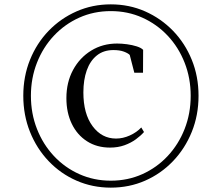

<svg xmlns="http://www.w3.org/2000/svg" viewBox="-20 -922 1019 882"><path d="M87 -482Q87 -571 117.8 -647.2Q148.5 -723.5 203.5 -780.5Q258.5 -837.5 331.8 -869.8Q405 -902 489 -902Q573.5 -902 646.5 -869.8Q719.5 -837.5 774.8 -780.5Q830 -723.5 861 -647.2Q892 -571 892 -482Q892 -393 861 -316.2Q830 -239.5 774.8 -181.8Q719.5 -124 646.5 -92Q573.5 -60 489 -60Q405 -60 331.8 -92Q258.5 -124 203.5 -181.8Q148.5 -239.5 117.8 -316.2Q87 -393 87 -482ZM122 -482Q122 -400.5 149.8 -329.8Q177.5 -259 227.5 -205.5Q277.5 -152 344.5 -122Q411.5 -92 489 -92Q567 -92 633.8 -122Q700.5 -152 750.5 -205.5Q800.5 -259 828.2 -329.8Q856 -400.5 856 -482Q856 -563 828.2 -633.8Q800.5 -704.5 750.5 -757.8Q700.5 -811 633.8 -841Q567 -871 489 -871Q411 -871 344.2 -841Q277.5 -811 227.5 -757.8Q177.5 -704.5 149.8 -633.8Q122 -563 122 -482ZM485.5 -244Q425 -244 379.8 -273Q334.5 -302 309.8 -353.2Q285 -404.5 285 -471Q285 -544 315.5 -600.5Q346 -657 398.8 -689.5Q451.5 -722 518 -722Q539 -722 563.2 -718.8Q587.5 -715.5 608 -709Q628.5 -702.5 637.5 -693L637 -588H597L576 -669.5Q568.5 -677.5 549.2 -684.8Q530 -692 501 -692Q455.5 -692 424.8 -667.2Q394 -642.5 378.5 -598.8Q363 -555 363 -497.5Q363 -399.5 405.2 -342.5Q447.5 -285.5 513 -285.5Q545 -285.5 576.5 -299.8Q608 -314 629 -336.5L641.5 -315.5Q626.5 -298.5 604 -282Q581.5 -265.5 551.8 -254.8Q522 -244 485.5 -244Z"/></svg>

Font: Merriweather 120pt Light
Style: Regular
Weight: 300
Version: Version 2.100